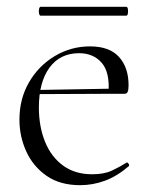

<svg xmlns="http://www.w3.org/2000/svg" viewBox="-20 -531 445 563"><path d="M215 12Q156 12 116.5 -15.5Q77 -43 57 -87Q37 -131 37 -180Q37 -241 65 -289.5Q93 -338 140.5 -366.5Q188 -395 244 -395Q301 -395 329 -364Q357 -333 357 -281Q357 -268 354.5 -262Q352 -256 345 -256H298Q303 -318 278.5 -346.5Q254 -375 212 -375Q156 -375 125 -332.5Q94 -290 94 -216Q94 -160 112 -115.5Q130 -71 165 -45.5Q200 -20 250 -20Q285 -20 307.5 -30.5Q330 -41 351 -54Q353 -56 356.5 -51.5Q360 -47 358 -44Q323 -14 287.5 -1Q252 12 215 12ZM81 -255 80 -267 308 -271V-256ZM99 -485Q96 -485 94.5 -491.5Q93 -498 94.5 -504.5Q96 -511 99 -511H350Q354 -511 355 -504.5Q356 -498 355 -491.5Q354 -485 350 -485Z"/></svg>

Font: Cormorant Garamond Light Light
Style: Regular
Weight: 300
Version: Version 4.001